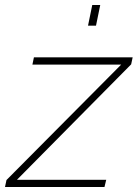

<svg xmlns="http://www.w3.org/2000/svg" viewBox="-56 -750 552 770"><path d="M-30 -28 430 -491H74L80 -520H476L470 -492L12 -29H370L363 0H-36ZM297 -647 314 -730H346L329 -647Z"/></svg>

Font: Raleway ExtraLight
Style: Italic
Weight: 200
Italic angle: -12°
Designer: Matt McInerney, Pablo Impallari, Rodrigo Fuenzalida
Foundry: Matt McInerney, Pablo Impallari, Rodrigo Fuenzalida
Version: Version 4.026